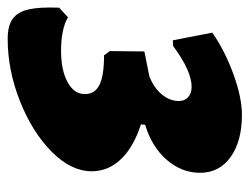

<svg xmlns="http://www.w3.org/2000/svg" viewBox="-118 -460 650 500"><g transform="rotate(90 207.0 -210.0)"><path d="M89 -44Q140 -44 171 -61Q202 -78 202 -106Q202 -132 178 -144Q154 -156 101 -156L90 -171L91 -261L156 -274Q186 -286 203 -306.5Q220 -327 220 -351Q220 -366 210 -375Q200 -384 183 -384Q142 -384 77 -336L62 -335L42 -438Q90 -471 150.5 -493Q211 -515 256 -515Q325 -515 366 -485.5Q407 -456 407 -406Q407 -358 373 -319Q339 -280 282 -263L281 -252Q340 -233 371.5 -200Q403 -167 403 -124Q403 -70 352 -19.5Q301 31 220.5 63Q140 95 58 95Q24 95 6 82Q-12 69 -18.5 40.5Q-25 12 -23 -39L2 -62Q33 -44 89 -44Z"/></g></svg>

Font: Alegreya Black
Style: Italic
Weight: 900
Italic angle: -7°
Designer: Juan Pablo del Peral
Foundry: Huerta Tipografica
Version: Version 2.007; ttfautohint (v1.6)